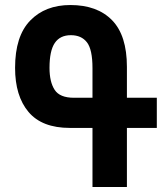

<svg xmlns="http://www.w3.org/2000/svg" viewBox="-20 -744 659 764"><path d="M485 0H348V-235H258Q147 -235 93.5 -298.5Q40 -362 40 -474Q40 -600 100 -662Q160 -724 260 -724Q367 -724 426 -663.5Q485 -603 485 -478V-355H604V-235H485ZM274 -355H348V-473Q348 -547 326 -575.5Q304 -604 262 -604Q219 -604 198 -573Q177 -542 177 -474Q177 -418 197.5 -386.5Q218 -355 274 -355Z"/></svg>

Font: Noto Sans Armenian ExtraCondensed
Style: Bold
Weight: 700
Width: 2
Designer: Monotype Design Team
Foundry: Monotype Imaging Inc.
Version: Version 2.008; ttfautohint (v1.8.4.7-5d5b)